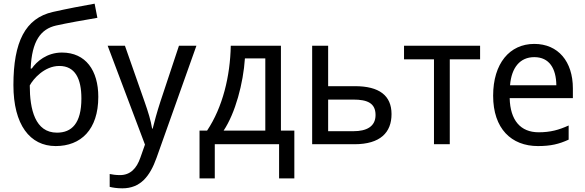

<svg xmlns="http://www.w3.org/2000/svg" viewBox="-20 -785 3185 1045"><path d="M53 -322C53 -106 143 10 283 10C420 10 515 -79 515 -258C515 -401 447 -499 317 -499C235 -499 179 -450 153 -412H147C153 -562 202 -627 285 -646C343 -659 444 -677 510 -688L495 -765C427 -753 348 -738 268 -720C117 -686 53 -556 53 -322ZM290 -63C171 -63 142 -190 142 -320C160 -354 221 -426 303 -426C388 -426 423 -358 423 -249C423 -113 370 -63 290 -63Z M566 -536 769 2 744 73C724 131 690 168 633 168C611 168 590 165 577 162V232C593 236 616 240 646 240C744 240 796 175 832 74L1049 -536H954L853 -232C835 -177 819 -118 811 -85H808C801 -129 786 -177 767 -231L660 -536Z M1509 -536H1236C1233 -371 1192 -201 1107 -74H1066V186H1149V0H1499V186H1582V-74H1509ZM1424 -467V-74H1197C1261 -170 1304 -331 1313 -467Z M1766 -316V-536H1679V0H1909C2050 0 2111 -64 2111 -164C2111 -265 2044 -316 1912 -316ZM2024 -159C2024 -95 1973 -71 1905 -71H1766V-243H1903C1979 -243 2024 -224 2024 -159Z M2593 -462V-536H2179V-462H2342V0H2428V-462Z M2888 -546C2754 -546 2664 -440 2664 -264C2664 -85 2763 10 2908 10C2978 10 3023 -1 3075 -25V-102C3022 -78 2976 -65 2912 -65C2813 -65 2757 -130 2754 -251H3098V-304C3098 -450 3018 -546 2888 -546ZM2888 -474C2970 -474 3007 -412 3008 -321H2756C2764 -417 2810 -474 2888 -474Z"/></svg>

Font: Noto Sans Thai
Style: Regular
Weight: 400
Designer: Monotype Design Team
Foundry: Monotype Imaging Inc.
Version: Version 1.901